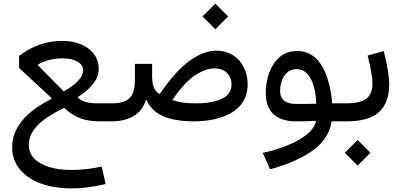

<svg xmlns="http://www.w3.org/2000/svg" viewBox="-20 -668 2207 1057"><path d="M523.4 -288.6C523.4 -334.5 504.9 -371.6 467.3 -400.4C429.7 -428.7 380.9 -442.9 319.8 -442.9C236.8 -442.9 158.7 -415.5 85 -360.4V-293.9L263.7 -128.4V-123.5C119.1 -51.3 46.9 37.6 46.9 142.6C46.9 188 60.5 228 87.4 262.2C141.6 330.1 242.2 369.1 374.5 369.1C432.1 369.1 494.6 361.3 561.5 345.2L540 249C483.9 261.2 429.2 267.6 376 267.6C303.2 267.6 245.1 255.4 202.6 231C160.2 206.5 138.7 173.3 138.7 131.8C138.7 49.8 203.1 -10.3 332.5 -74.2C362.3 -46.9 392.6 -27.8 422.4 -16.6C452.1 -5.4 488.3 0 531.7 0H590.3V-99.1H522.9C467.8 -99.1 437 -106.4 409.2 -129.4V-134.3C485.4 -182.6 523.4 -233.9 523.4 -288.6ZM437.5 -281.2C437.5 -243.7 401.9 -204.6 331.1 -164.6L187.5 -310.1V-312C228 -335 273.9 -346.7 325.7 -346.7C393.6 -346.7 437.5 -320.3 437.5 -281.2Z M1165.5 -506.8 1235.8 -577.6 1165.5 -647.9 1095.2 -577.6ZM787.1 -117.2C822.8 -34.7 910.2 0 1051.3 0C1104.5 0 1153.3 -7.3 1197.8 -22C1286.1 -50.8 1343.3 -110.4 1343.3 -202.6C1343.3 -308.1 1275.9 -389.2 1170.4 -389.2C1125 -389.2 1077.1 -371.1 1025.9 -335C974.6 -298.8 918.9 -237.3 858.9 -149.9C846.7 -157.2 837.4 -167 830.1 -179.2C822.8 -191.4 818.8 -212.4 817.4 -242.2V-316.4H722.7V-232.4C722.7 -148.4 702.1 -99.1 593.8 -99.1H590.3C579.6 -99.1 574.2 -82.5 574.2 -49.8C574.2 -16.6 579.6 0 590.3 0H593.8C689.9 0 760.7 -39.6 782.7 -117.2ZM1159.7 -291.5C1188.5 -291.5 1211.9 -283.2 1229 -267.1C1246.1 -250.5 1254.4 -229.5 1254.4 -204.1C1254.4 -176.3 1245.1 -154.8 1226.1 -139.6C1188.5 -109.4 1125 -99.1 1057.1 -99.1C1007.8 -99.1 963.9 -104 929.2 -117.7C972.7 -182.6 1014.2 -227.5 1053.7 -253.4C1092.8 -278.8 1127.9 -291.5 1159.7 -291.5Z M1719.7 2.4C1708.5 39.1 1677.2 72.3 1625.5 102.1C1573.2 131.3 1507.3 155.3 1426.8 173.8L1466.8 264.2C1565.9 236.8 1645 201.7 1704.1 158.7C1762.7 115.7 1796.4 63 1805.7 0H1844.7V-99.1H1808.6C1803.2 -168.9 1788.1 -239.7 1757.8 -295.4C1727.5 -351.1 1682.1 -387.2 1616.2 -387.2C1577.6 -387.2 1545.4 -376 1519.5 -354C1468.3 -309.1 1442.9 -233.9 1442.9 -155.3C1442.9 -49.3 1505.9 0 1608.9 0C1643.6 0 1680.2 -0.5 1716.8 -2.9ZM1721.2 -97.2C1684.6 -95.7 1648.4 -95.7 1613.3 -95.7C1558.1 -95.7 1522 -113.8 1522 -168.5C1522 -226.6 1551.8 -287.6 1613.8 -287.6C1693.4 -287.6 1718.8 -177.7 1721.2 -97.2Z M1948.7 243.7 2019 172.9 1948.7 102.5 1878.4 172.9ZM2003.9 -362.3C2019.5 -298.3 2030.3 -245.1 2030.3 -208.5C2030.3 -171.9 2020 -144.5 1999 -126.5C1978 -108.4 1939.9 -99.1 1885.7 -99.1H1844.7C1834 -99.1 1828.6 -82.5 1828.6 -49.8C1828.6 -16.6 1834 0 1844.7 0H1885.7C1970.2 0 2030.8 -17.1 2067.4 -51.8C2104 -85.9 2122.6 -135.7 2122.6 -200.7C2122.6 -251 2110.8 -314.9 2092.8 -386.7Z"/></svg>

Font: Estedad Medium
Style: Regular
Weight: 500
Designer: Amin Abedi
Version: Version 7.3